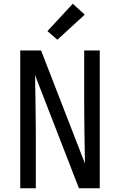

<svg xmlns="http://www.w3.org/2000/svg" viewBox="-20 -1004 640 1024"><path d="M88 0V-735H199L433 -132Q432 -209 430.5 -286.5Q429 -364 429 -441V-735H512V0H401L167 -603Q168 -526 169.5 -448.5Q171 -371 171 -294V0ZM286 -792 233 -838 368 -984 432 -926Z"/></svg>

Font: Iosevka Mono
Style: Regular
Weight: 400
Designer: Belleve Invis
Foundry: Belleve Invis
Version: Version 11.1.1